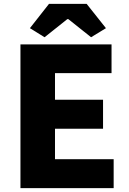

<svg xmlns="http://www.w3.org/2000/svg" viewBox="-20 -975 670 995"><path d="M86 0V-745H558V-596H265V-458H514V-308H265V-150H569V0ZM211 -782 135 -829 234 -955H429L529 -829L452 -782L334 -876H329Z"/></svg>

Font: Source Han Sans CN Heavy
Style: Regular
Weight: 900
Designer: Ryoko NISHIZUKA 西塚涼子 (kana, bopomofo & ideographs); Paul D. Hunt (Latin, Greek & Cyrillic); Sandoll Communications 산돌커뮤니
Foundry: Adobe
Version: Version 2.000;hotconv 1.0.107;makeotfexe 2.5.65593